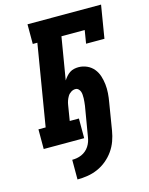

<svg xmlns="http://www.w3.org/2000/svg" viewBox="-139 -821 877 1132"><g transform="rotate(-15 300.0 -255.0)"><path d="M190 225V105Q204 105 218.5 102.5Q233 100 247 94Q261 88 273 78Q285 68 293.5 55Q302 42 307 28Q312 14 314 0Q322 -46 329.5 -92Q337 -138 345 -184Q346 -195 347.5 -206Q349 -217 349 -228Q349 -239 348.5 -249.5Q348 -260 344.5 -269.5Q341 -279 333.5 -286Q326 -293 315 -293Q302 -293 289 -285Q276 -277 268.5 -264.5Q261 -252 256.5 -239Q252 -226 250 -212L235 -120H291V0H44V-120H88L170 -615H142V-735H591L558 -535H446L459 -615H317L274 -357Q282 -369 291.5 -380Q301 -391 313 -399Q325 -407 339 -410Q353 -413 366 -413Q393 -413 417.5 -402Q442 -391 458.5 -371Q475 -351 483 -326Q491 -301 494 -274.5Q497 -248 495 -220Q493 -192 488 -165L461 0Q456 31 445 61.5Q434 92 415 119Q396 146 370 167.5Q344 189 314 202Q284 215 252.5 220Q221 225 190 225Z"/></g></svg>

Font: Iosevka Curly Slab HvEx
Style: Italic
Weight: 900
Width: 7
Italic angle: -9°
Monospace: yes
Designer: Belleve Invis
Foundry: Belleve Invis
Version: Version 11.1.0; ttfautohint (v1.8.3)